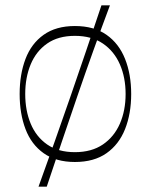

<svg xmlns="http://www.w3.org/2000/svg" viewBox="-20 -594 568 723"><path d="M262 16Q191 16 144.5 -17Q98 -50 76 -108Q54 -166 54 -240Q54 -314 76 -372Q98 -430 144.5 -463Q191 -496 262 -496Q334 -496 381 -463Q428 -430 451 -372Q474 -314 474 -240Q474 -166 451 -108Q428 -50 381 -17Q334 16 262 16ZM262 -21Q325 -21 367.5 -50Q410 -79 431.5 -128.5Q453 -178 453 -240Q453 -302 431.5 -351.5Q410 -401 367.5 -430Q325 -459 262 -459Q199 -459 157.5 -430Q116 -401 95.5 -351.5Q75 -302 75 -240Q75 -178 95.5 -128.5Q116 -79 157.5 -50Q199 -21 262 -21ZM125 109Q187 -62 246 -232.5Q305 -403 362 -574H394Q330 -403 271.5 -232.5Q213 -62 156 109Z"/></svg>

Font: Ojuju ExtraLight
Style: Regular
Weight: 200
Designer: Chisaokwu Joboson, Mirko Velimirovic
Foundry: Udi Foundry
Version: Version 1.000